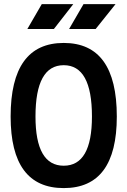

<svg xmlns="http://www.w3.org/2000/svg" viewBox="-20 -914 626 943"><path d="M293 9.8Q32.2 9.8 32.2 -341.8Q32.2 -703.1 293 -703.1Q553.7 -703.1 553.7 -341.8Q553.7 9.8 293 9.8ZM293 -100.1Q431.6 -100.1 431.6 -341.8Q431.6 -593.8 293 -593.8Q154.3 -593.8 154.3 -341.8Q154.3 -100.1 293 -100.1ZM319.3 -771.5 390.1 -893.6H547.4L449.7 -771.5ZM114.3 -771.5 185.1 -893.6H339.8L244.6 -771.5Z"/></svg>

Font: Caskaydia Cove SemiBold
Style: Regular
Weight: 600
Monospace: yes
Designer: Aaron Bell
Foundry: Saja Typeworks
Version: Version 4.300; ttfautohint (v1.8.3)